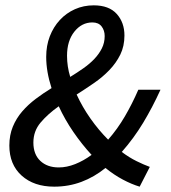

<svg xmlns="http://www.w3.org/2000/svg" viewBox="-20 -687 640 719"><path d="M183 12Q107 12 61 -29.5Q15 -71 15 -142Q15 -181 28 -212.5Q41 -244 63 -269.5Q85 -295 113.5 -316.5Q142 -338 173 -357Q153 -419 153 -474Q153 -516 166.5 -551Q180 -586 204 -612Q228 -638 260.5 -652.5Q293 -667 331 -667Q388 -667 417 -635Q446 -603 446 -554Q446 -514 430.5 -482.5Q415 -451 389.5 -424.5Q364 -398 332 -376Q300 -354 267 -333Q288 -287 318.5 -243.5Q349 -200 385 -164Q420 -204 447.5 -251Q475 -298 498 -351H581Q551 -285 516 -227Q481 -169 436 -118Q464 -97 491.5 -83.5Q519 -70 541 -62L503 12Q473 3 440 -14.5Q407 -32 375 -58Q333 -24 285 -6Q237 12 183 12ZM231 -478Q231 -438 243 -399Q269 -415 292.5 -431.5Q316 -448 333.5 -466.5Q351 -485 361.5 -506Q372 -527 372 -552Q372 -573 360.5 -588Q349 -603 326 -603Q286 -603 258.5 -568.5Q231 -534 231 -478ZM200 -60Q230 -60 261.5 -72.5Q293 -85 323 -107Q287 -146 255 -192.5Q223 -239 200 -289Q159 -260 132 -228Q105 -196 105 -153Q105 -109 131 -84.5Q157 -60 200 -60Z"/></svg>

Font: Source Code Pro Medium
Style: Italic
Weight: 500
Italic angle: -11°
Monospace: yes
Designer: Paul D. Hunt, Teo Tuominen
Foundry: Adobe Systems Incorporated
Version: Version 1.050;PS 1.000;hotconv 16.6.51;makeotf.lib2.5.65220